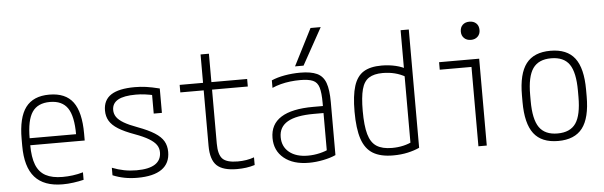

<svg xmlns="http://www.w3.org/2000/svg" viewBox="-50 -963 3600 1145"><g transform="rotate(-5 1750.0 -390.0)"><path d="M284 10Q172 10 117.5 -51.5Q63 -113 63 -240V-280Q63 -409 108.5 -469.5Q154 -530 250 -530Q347 -530 392 -469.5Q437 -409 437 -280V-239H87V-281H403L389 -265V-279Q389 -389 356 -437.5Q323 -486 250 -486Q177 -486 144 -437.5Q111 -389 111 -279V-241Q111 -167 129 -121.5Q147 -76 186 -55Q225 -34 287 -34Q317 -34 348 -38Q379 -42 410 -51V-6Q381 1 348 5.5Q315 10 284 10Z M731 10Q690 10 654 3Q618 -4 584 -18V-63Q620 -49 655.5 -42Q691 -35 730 -35Q804 -35 841 -59Q878 -83 878 -130Q878 -155 864.5 -174.5Q851 -194 820.5 -212.5Q790 -231 738 -250Q677 -272 641 -294.5Q605 -317 589 -344Q573 -371 573 -406Q573 -469 619.5 -499.5Q666 -530 762 -530Q796 -530 829 -525.5Q862 -521 910 -509V-363H861V-503L887 -469Q846 -478 819 -481.5Q792 -485 765 -485Q692 -485 657 -465Q622 -445 622 -405Q622 -382 635 -363Q648 -344 677.5 -326.5Q707 -309 759 -290Q821 -267 858 -243.5Q895 -220 911 -192.5Q927 -165 927 -128Q927 -60 877.5 -25Q828 10 731 10Z M1328 10Q1243 10 1206.5 -25Q1170 -60 1170 -143V-475H1030V-520H1170V-690H1220V-520H1434V-475H1220V-152Q1220 -86 1245 -60.5Q1270 -35 1336 -35Q1363 -35 1387.5 -39Q1412 -43 1434 -51V-5Q1408 3 1382 6.5Q1356 10 1328 10Z M1758 10Q1664 10 1609 -35Q1554 -80 1554 -156Q1554 -238 1619 -279Q1684 -320 1812 -320H1894V-278H1812Q1706 -278 1654.5 -248Q1603 -218 1603 -157Q1603 -100 1644 -66.5Q1685 -33 1756 -33Q1792 -33 1827.5 -41.5Q1863 -50 1887 -63L1870 -31V-339Q1870 -399 1860.5 -431Q1851 -463 1824.5 -474.5Q1798 -486 1749 -486Q1718 -486 1688.5 -482.5Q1659 -479 1632 -472Q1605 -465 1580 -454V-499Q1614 -514 1659.5 -522Q1705 -530 1753 -530Q1816 -530 1852.5 -513Q1889 -496 1904 -454.5Q1919 -413 1919 -340V-22Q1889 -8 1844.5 1Q1800 10 1758 10ZM1776 -570H1725L1837 -790H1898Z M2262 10Q2187 10 2141.5 -17.5Q2096 -45 2075.5 -106.5Q2055 -168 2055 -270Q2055 -366 2073 -423Q2091 -480 2131 -505Q2171 -530 2239 -530Q2283 -530 2323.5 -520.5Q2364 -511 2396 -491L2379 -450Q2348 -468 2314 -476.5Q2280 -485 2242 -485Q2190 -485 2159.5 -465.5Q2129 -446 2116.5 -399Q2104 -352 2104 -270Q2104 -182 2118.5 -130.5Q2133 -79 2167 -57Q2201 -35 2259 -35Q2295 -35 2327.5 -42.5Q2360 -50 2386 -64L2371 -34V-730H2420V-22Q2390 -8 2350 1Q2310 10 2262 10Z M2773 0V-475H2583V-520H2823V0ZM2784 -636Q2759 -636 2743.5 -651Q2728 -666 2728 -690Q2728 -716 2743.5 -730.5Q2759 -745 2784 -745Q2809 -745 2824.5 -730.5Q2840 -716 2840 -690Q2840 -666 2824.5 -651Q2809 -636 2784 -636Z M3250 10Q3151 10 3104.5 -50.5Q3058 -111 3058 -240V-280Q3058 -409 3104.5 -469.5Q3151 -530 3250 -530Q3349 -530 3395.5 -469.5Q3442 -409 3442 -280V-240Q3442 -111 3395.5 -50.5Q3349 10 3250 10ZM3250 -35Q3326 -35 3359.5 -83.5Q3393 -132 3393 -242V-278Q3393 -388 3359.5 -436.5Q3326 -485 3250 -485Q3175 -485 3141 -436.5Q3107 -388 3107 -278V-242Q3107 -132 3141 -83.5Q3175 -35 3250 -35Z"/></g></svg>

Font: M PLUS Code Latin Light
Style: Regular
Weight: 300
Designer: Coji Morishita
Foundry: UNDERFOREST DESIGN
Version: Version 1.002; ttfautohint (v1.8.3)